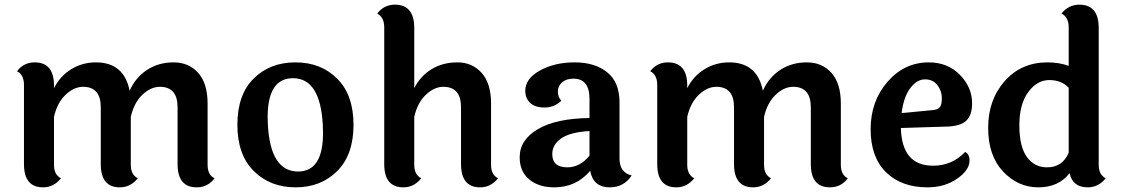

<svg xmlns="http://www.w3.org/2000/svg" viewBox="-20 -795 4819 825"><path d="M872 -350V-87Q872 -43 902 -29Q873 10 825 10Q743 10 743 -90V-334Q743 -422 667 -422Q628 -422 592 -388Q556 -354 542 -293V-87Q542 -44 572 -29Q541 10 495 10Q413 10 413 -90V-334Q413 -422 337 -422Q298 -422 262 -388Q226 -354 212 -293V-87Q212 -44 242 -29Q211 10 165 10Q83 10 83 -90V-430Q83 -474 53 -489Q82 -527 129 -527Q212 -527 212 -427V-416Q238 -468 286 -497.5Q334 -527 392 -527Q513 -527 537 -405Q562 -462 611.5 -494.5Q661 -527 726 -527Q791 -527 831.5 -482Q872 -437 872 -350Z M1239 -459Q1130 -459 1130 -291Q1130 -276 1131 -259Q1142 -58 1261 -58Q1368 -58 1368 -224Q1368 -240 1367 -259Q1356 -459 1239 -459ZM1000 -259Q1000 -388 1070 -457.5Q1140 -527 1249.5 -527Q1359 -527 1429 -457Q1499 -387 1499 -258.5Q1499 -130 1429 -60Q1359 10 1250 10Q1141 10 1070.5 -60Q1000 -130 1000 -259Z M2090 -350V-87Q2090 -44 2120 -29Q2089 10 2043 10Q1961 10 1961 -90V-334Q1961 -422 1885 -422Q1846 -422 1810 -388Q1774 -354 1760 -293V-87Q1760 -44 1790 -29Q1759 10 1713 10Q1631 10 1631 -90V-678Q1631 -720 1601 -737Q1630 -775 1677 -775Q1760 -775 1760 -675V-416Q1786 -468 1834 -497.5Q1882 -527 1945.5 -527Q2009 -527 2049.5 -482Q2090 -437 2090 -350Z M2353 -133Q2353 -76 2418 -76Q2472 -76 2513 -126V-232Q2429 -227 2391 -200Q2353 -173 2353 -133ZM2642 -355V-113Q2642 -54 2694 -41Q2661 10 2600 10Q2529 10 2516 -61Q2456 10 2361 10Q2295 10 2254 -24Q2213 -58 2213 -119Q2213 -194 2291 -240Q2369 -286 2513 -288V-370Q2513 -457 2444 -457Q2413 -457 2395 -441Q2377 -425 2377 -401.5Q2377 -378 2392 -362Q2361 -333 2320 -333Q2279 -333 2258 -353Q2237 -373 2237 -405Q2237 -457 2300 -492Q2363 -527 2449.5 -527Q2536 -527 2589 -484.5Q2642 -442 2642 -355Z M3593 -350V-87Q3593 -43 3623 -29Q3594 10 3546 10Q3464 10 3464 -90V-334Q3464 -422 3388 -422Q3349 -422 3313 -388Q3277 -354 3263 -293V-87Q3263 -44 3293 -29Q3262 10 3216 10Q3134 10 3134 -90V-334Q3134 -422 3058 -422Q3019 -422 2983 -388Q2947 -354 2933 -293V-87Q2933 -44 2963 -29Q2932 10 2886 10Q2804 10 2804 -90V-430Q2804 -474 2774 -489Q2803 -527 2850 -527Q2933 -527 2933 -427V-416Q2959 -468 3007 -497.5Q3055 -527 3113 -527Q3234 -527 3258 -405Q3283 -462 3332.5 -494.5Q3382 -527 3447 -527Q3512 -527 3552.5 -482Q3593 -437 3593 -350Z M3854 -309 3989 -322Q4009 -324 4018 -334Q4027 -344 4027 -374Q4027 -404 4008 -429Q3989 -454 3954.5 -454Q3920 -454 3891.5 -416.5Q3863 -379 3854 -309ZM3989 -83Q4071 -83 4127 -142Q4146 -132 4146 -106Q4146 -64 4092.5 -27Q4039 10 3966 10Q3853 10 3787 -55Q3721 -120 3721 -240Q3721 -360 3793.5 -443.5Q3866 -527 3971 -527Q4052 -527 4104.5 -473.5Q4157 -420 4157 -351Q4157 -299 4131 -275.5Q4105 -252 4044 -251L3851 -245Q3855 -83 3989 -83Z M4572 -418Q4541 -451 4488.5 -451Q4436 -451 4398 -399Q4360 -347 4360 -256.5Q4360 -166 4392 -121Q4424 -76 4479 -76Q4546 -76 4572 -139ZM4701 -675V-87Q4701 -44 4731 -29Q4700 10 4654 10Q4589 10 4576 -51Q4529 10 4441.5 10Q4354 10 4290 -58Q4226 -126 4226 -246Q4226 -366 4297 -446.5Q4368 -527 4481 -527Q4531 -527 4572 -512V-678Q4572 -721 4541 -737Q4572 -775 4618 -775Q4701 -775 4701 -675Z"/></svg>

Font: Laila SemiBold
Style: Regular
Weight: 600
Designer: Hitesh Malaviya
Foundry: Indian Type Foundry
Version: Version 1.302;PS 1.0;hotconv 1.0.78;makeotf.lib2.5.61930; tt